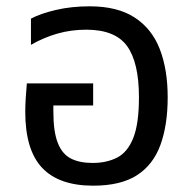

<svg xmlns="http://www.w3.org/2000/svg" viewBox="-20 -578 614 608"><path d="M275 10Q167 10 113.5 -46.5Q60 -103 60 -224Q60 -244 61.5 -267.5Q63 -291 65 -314H275V-244H149V-224Q149 -161 163 -125.5Q177 -90 204.5 -76Q232 -62 273 -62Q318 -62 351 -79Q384 -96 402 -141Q420 -186 420 -270Q420 -380 382.5 -432Q345 -484 253 -484Q205 -484 161.5 -471.5Q118 -459 78 -436V-519Q108 -535 157 -546.5Q206 -558 264 -558Q352 -558 406.5 -522.5Q461 -487 486 -422.5Q511 -358 511 -270Q511 -182 488 -119Q465 -56 413.5 -23Q362 10 275 10Z"/></svg>

Font: Noto Sans Living
Style: Regular
Weight: 400
Designer: Monotype Design Team
Foundry: Monotype Imaging Inc.
Version: Version 2.013; ttfautohint (v1.8.4.7-5d5b)